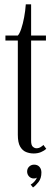

<svg xmlns="http://www.w3.org/2000/svg" viewBox="-20 -684 246 867"><path d="M132 9Q114 9 97.8 2.5Q81.5 -4 71 -22Q60.5 -40 60.5 -75.5V-501H4.5V-523.5H60.5Q68.5 -532 76 -554.2Q83.5 -576.5 89 -605.8Q94.5 -635 96.5 -664.5H120.5V-523.5H187.5V-501H120.5V-48Q120.5 -28.5 128.2 -21.5Q136 -14.5 144.5 -14.5Q155 -14.5 163.5 -19.8Q172 -25 176 -29.5L189 -12Q180 -3.5 165.2 2.8Q150.5 9 132 9ZM129 162.5 118.5 149.5Q126.5 145.5 135.2 136Q144 126.5 146 118Q141 122 133.5 122Q120 122 111.2 112.8Q102.5 103.5 102.5 90.5Q102.5 77 111.8 68.2Q121 59.5 134 59.5Q149.5 59.5 158.2 69.5Q167 79.5 167 95Q167 121 154 137.8Q141 154.5 129 162.5Z"/></svg>

Font: Imbue 50pt Light
Style: Regular
Weight: 300
Designer: Tyler Finck
Foundry: Etcetera Type Company
Version: Version 1.102; ttfautohint (v1.8.3)